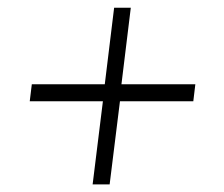

<svg xmlns="http://www.w3.org/2000/svg" viewBox="-20 -548 585 501"><path d="M221.7 -66.9 248.5 -283.7H57.6L63 -328.1H253.4L277.8 -527.8H321.3L296.9 -328.1H489.7L484.4 -283.7H293L266.1 -66.9Z"/></svg>

Font: Muli
Style: ExtraLightItalic
Weight: 200
Italic angle: -7°
Designer: Vernon Adams
Foundry: newtypography
Version: Version 2.0; ttfautohint (v1.00rc1.2-2d82) -l 8 -r 50 -G 200